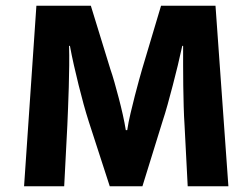

<svg xmlns="http://www.w3.org/2000/svg" viewBox="-20 -650 881 670"><path d="M107 -630H297L365 -409Q372 -389 379.5 -362.5Q387 -336 394.5 -307.5Q402 -279 408.5 -250Q415 -221 419 -196H424Q428 -223 435.5 -254.5Q443 -286 450.5 -315.5Q458 -345 465 -370Q472 -395 476 -409L542 -630H732L777 0H635L624 -213Q622 -243 621 -278.5Q620 -314 619.5 -351Q619 -388 619 -424Q619 -460 619 -490H616Q609 -457 600.5 -422Q592 -387 583 -352.5Q574 -318 565 -285.5Q556 -253 547 -226L477 0H363L290 -225Q281 -253 272 -285.5Q263 -318 254.5 -352.5Q246 -387 238 -422Q230 -457 224 -490H221Q222 -458 221.5 -420.5Q221 -383 220 -345.5Q219 -308 217.5 -273.5Q216 -239 215 -213L204 0H64Z"/></svg>

Font: Mukta ExtraBold
Style: Regular
Weight: 800
Designer: Girish Dalvi and Yashodeep Gholap
Foundry: Ek Type
Version: Version 2.538;PS 1.002;hotconv 16.6.51;makeotf.lib2.5.65220;